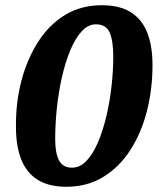

<svg xmlns="http://www.w3.org/2000/svg" viewBox="-20 -697 614 734"><path d="M234 17Q166 17 123.5 -10Q81 -37 61 -88Q41 -139 41 -212Q40 -305 62 -388.5Q84 -472 126 -537.5Q168 -603 229 -640Q290 -677 369 -677Q438 -677 480.5 -650Q523 -623 543 -572Q563 -521 563 -448Q563 -356 541.5 -272Q520 -188 478 -123Q436 -58 374.5 -20.5Q313 17 234 17ZM255 -56Q286 -56 311 -82.5Q336 -109 355 -154Q374 -199 387 -254.5Q400 -310 406.5 -368.5Q413 -427 413 -481Q413 -540 399.5 -572Q386 -604 347 -604Q317 -604 292.5 -577.5Q268 -551 249 -505.5Q230 -460 217 -403Q204 -346 197.5 -284.5Q191 -223 191 -165Q191 -112 205.5 -84Q220 -56 255 -56Z"/></svg>

Font: Sansita Swashed Light SemiBold
Style: Regular
Weight: 600
Version: Version 1.003